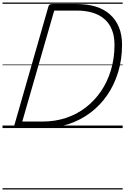

<svg xmlns="http://www.w3.org/2000/svg" viewBox="-20 -1018 995 1526"><path d="M115 0Q87 0 93 -19L365 -967Q368 -977 375 -981.5Q382 -986 398 -986H591Q676 -986 742.5 -965Q809 -944 855 -902.5Q901 -861 925.5 -801Q950 -741 950 -662Q950 -547 919.5 -446Q889 -345 833 -263Q777 -181 698.5 -122Q620 -63 524 -31.5Q428 0 319 0ZM157 -52H318Q417 -52 503.5 -80.5Q590 -109 660.5 -163Q731 -217 782.5 -292.5Q834 -368 862 -461.5Q890 -555 890 -662Q890 -731 869 -782.5Q848 -834 809 -867.5Q770 -901 714.5 -917.5Q659 -934 589 -934H411ZM0 478H955V488H0ZM0 -20H955V0H0ZM0 -505H955V-500H0ZM0 -998H955V-988H0Z"/></svg>

Font: Playwrite AU SA Guides
Style: Regular
Weight: 400
Designer: Veronika Burian, José Scaglione
Foundry: TypeTogether
Version: Version 1.003